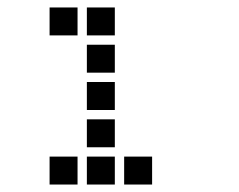

<svg xmlns="http://www.w3.org/2000/svg" viewBox="-20 -508 640 515"><path d="M114 -488Q113 -488 113 -488Q113 -488 113 -487V-414Q113 -413 113 -413Q113 -413 114 -413H187Q188 -413 188 -413Q188 -413 188 -414V-487Q188 -488 188 -488Q188 -488 187 -488ZM214 -488Q213 -488 213 -488Q213 -488 213 -487V-414Q213 -413 213 -413Q213 -413 214 -413H287Q288 -413 288 -413Q288 -413 288 -414V-487Q288 -488 288 -488Q288 -488 287 -488ZM214 -388Q213 -388 213 -388Q213 -388 213 -387V-314Q213 -313 213 -313Q213 -313 214 -313H287Q288 -313 288 -313Q288 -313 288 -314V-387Q288 -388 288 -388Q288 -388 287 -388ZM214 -288Q213 -288 213 -288Q213 -288 213 -287V-214Q213 -213 213 -213Q213 -213 214 -213H287Q288 -213 288 -213Q288 -213 288 -214V-287Q288 -288 288 -288Q288 -288 287 -288ZM214 -188Q213 -188 213 -188Q213 -188 213 -187V-114Q213 -113 213 -113Q213 -113 214 -113H287Q288 -113 288 -113Q288 -113 288 -114V-187Q288 -188 288 -188Q288 -188 287 -188ZM114 -88Q113 -88 113 -88Q113 -88 113 -87V-14Q113 -13 113 -13Q113 -13 114 -13H187Q188 -13 188 -13Q188 -13 188 -14V-87Q188 -88 188 -88Q188 -88 187 -88ZM214 -88Q213 -88 213 -88Q213 -88 213 -87V-14Q213 -13 213 -13Q213 -13 214 -13H287Q288 -13 288 -13Q288 -13 288 -14V-87Q288 -88 288 -88Q288 -88 287 -88ZM314 -88Q313 -88 313 -88Q313 -88 313 -87V-14Q313 -13 313 -13Q313 -13 314 -13H387Q388 -13 388 -13Q388 -13 388 -14V-87Q388 -88 388 -88Q388 -88 387 -88Z"/></svg>

Font: Doto Black
Style: Bold
Weight: 700
Monospace: yes
Version: Version 1.000